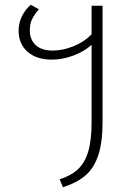

<svg xmlns="http://www.w3.org/2000/svg" viewBox="-20 -585 573 805"><path d="M410 -561V-74Q410 12 392 66Q374 120 338.5 150.5Q303 181 244 200L230 167Q279 151 307.5 124Q336 97 350 50Q364 3 364 -73V-397Q333 -369 287.5 -352Q242 -335 197 -335Q133 -335 95.5 -368Q58 -401 58 -457Q58 -489 72 -517Q86 -545 109 -565L143 -546Q124 -524 114.5 -504.5Q105 -485 105 -458Q105 -419 129.5 -396Q154 -373 201 -373Q243 -373 288 -391Q333 -409 364 -441V-561Z"/></svg>

Font: FiraGO ExtraLight
Style: Regular
Weight: 200
Designer: bBox Type
Foundry: bBox Type GmbH
Version: Version 1.001